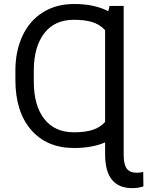

<svg xmlns="http://www.w3.org/2000/svg" viewBox="-20 -741 751 974"><path d="M513.2 -18.6Q447.8 9.8 355.5 9.8Q217.3 9.8 137.7 -82.3Q58.1 -174.3 58.1 -335.4V-382.8Q58.1 -481.9 94.2 -559.3Q130.4 -636.7 198 -678.7Q265.6 -720.7 355.5 -720.7Q459.5 -720.7 529.3 -684.1L535.6 -710.9H607.4V44.9Q607.4 92.8 622.8 114Q638.2 135.3 673.8 135.3Q693.4 135.3 706.5 130.9L707.5 204.6Q681.2 213.4 650.9 213.4Q513.2 213.4 513.2 42ZM355.5 -69.8Q411.1 -69.8 449.7 -82Q488.3 -94.2 513.2 -122.6V-587.9Q485.4 -617.7 447.5 -629.2Q409.7 -640.6 355.5 -640.6Q257.3 -640.6 205.1 -573Q152.8 -505.4 151.4 -388.2V-327.6Q151.4 -206.1 204.3 -137.9Q257.3 -69.8 355.5 -69.8Z"/></svg>

Font: Roboto
Style: Regular
Weight: 400
Designer: Google
Version: Version 2.134; 2016; ttfautohint (v1.6)